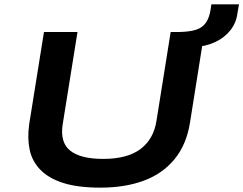

<svg xmlns="http://www.w3.org/2000/svg" viewBox="-20 -852 1118 882"><path d="M441 10Q339 10 272 -11Q205 -32 166.5 -71Q128 -110 116.5 -163Q105 -216 114 -281L182 -705H336L268 -281Q255 -198 302.5 -160Q350 -122 454 -122Q565 -122 625.5 -167.5Q686 -213 699 -298L764 -705H919L853 -290Q837 -188 782 -121Q727 -54 640.5 -22Q554 10 441 10ZM871 -635 800 -688 803 -705Q852 -706 881 -715.5Q910 -725 926 -748Q942 -771 948 -811L951 -832H1078L1071 -793Q1066 -749 1039.5 -714.5Q1013 -680 970 -659.5Q927 -639 871 -635Z"/></svg>

Font: Nunito Sans 7pt Expanded
Style: Bold Italic
Weight: 700
Width: 7
Italic angle: -9°
Designer: Vernon Adams
Foundry: Vernon Adams
Version: Version 3.101;gftools[0.9.27]